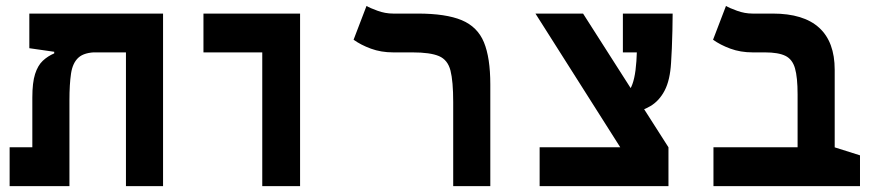

<svg xmlns="http://www.w3.org/2000/svg" viewBox="-20 -632 2970 652"><path d="M533.7 0H407.7V-585.9H533.7ZM164.1 -450.7V-485.8L310.5 -454.6Q266.6 -454.6 246.6 -436.5Q226.6 -418.5 221.2 -382.1Q215.8 -345.7 215.8 -291.5V0H89.8V-300.8Q89.8 -351.6 99.1 -380.6Q108.4 -409.7 125.2 -425.5Q142.1 -441.4 164.1 -450.7ZM533.2 -585.9V-454.1H178.7L79.6 -468.3V-585.9ZM180.7 -131.8V0H12.7V-131.8Z M870.6 0V-585.9H999V0ZM670.9 -454.1V-585.9H998V-454.1Z M1645 -345.2V0H1519V-285.2Q1519 -356 1509.8 -392.3Q1500.5 -428.7 1470.9 -441.4Q1441.4 -454.1 1380.4 -454.1H1315.4Q1273.9 -454.1 1239.5 -466.8Q1205.1 -479.5 1180.7 -497.1L1224.6 -611.8Q1235.8 -605 1262 -595.5Q1288.1 -585.9 1314.9 -585.9H1398.4Q1494.1 -585.9 1547.9 -563.5Q1601.6 -541 1623.3 -488.5Q1645 -436 1645 -345.2Z M2169.9 0 1798.3 -585.9H1960L2250 -131.8V0ZM1812.5 0V-131.8H2250V0ZM2038.1 -242.2 2053.2 -301.8Q2103 -301.8 2119.9 -329.8Q2136.7 -357.9 2141.1 -424.3Q2143.6 -463.4 2144 -505.4Q2144.5 -547.4 2144.5 -585.9H2264.2Q2264.2 -560.1 2263.4 -528.8Q2262.7 -497.6 2261.5 -468.3Q2260.3 -439 2258.8 -418.5Q2255.4 -359.9 2237.1 -324.7Q2218.8 -289.6 2188.7 -271.7Q2158.7 -253.9 2120.4 -248Q2082 -242.2 2038.1 -242.2ZM2095.2 -454.1V-585.9H2259.8L2225.6 -454.1Z M2900.4 -104.5V0H2402.8V-131.8H2814ZM2814.5 -395V0H2688.5V-311.5Q2688.5 -369.1 2679.7 -399.9Q2670.9 -430.7 2647 -442.4Q2623 -454.1 2577.6 -454.1H2536.1Q2494.6 -454.1 2460.2 -466.8Q2425.8 -479.5 2401.4 -497.1L2445.3 -611.8Q2456.5 -605 2482.7 -595.5Q2508.8 -585.9 2535.6 -585.9H2604Q2709 -585.9 2761.7 -537.8Q2814.5 -489.7 2814.5 -395Z"/></svg>

Font: Cascadia Code
Style: Regular
Weight: 400
Monospace: yes
Designer: Aaron Bell
Foundry: Saja Typeworks
Version: Version 2106.017